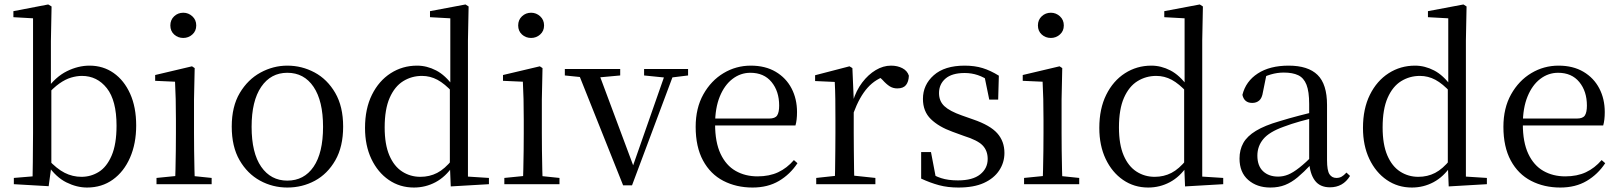

<svg xmlns="http://www.w3.org/2000/svg" viewBox="-20 -825 7253 860"><path d="M42 0V-28L126 -35Q127 -64 127 -98Q127 -132 127.5 -166.5Q128 -201 128 -229V-743L40 -748V-775L196 -805L211 -796L208 -641V-437L210 -427V-81V-80L198 9ZM370 15Q324 15 277.5 -8Q231 -31 193 -86H182L195 -111Q234 -69 269.5 -51Q305 -33 345 -33Q387 -33 422.5 -55Q458 -77 480 -128Q502 -179 502 -262Q502 -375 458.5 -430Q415 -485 347 -485Q324 -485 298.5 -477.5Q273 -470 246 -451Q219 -432 186 -395L175 -424H188Q229 -481 279.5 -506Q330 -531 381 -531Q442 -531 489 -498Q536 -465 563 -405Q590 -345 590 -263Q590 -182 562.5 -119Q535 -56 485.5 -20.5Q436 15 370 15Z M681 0V-28L791 -39H822L928 -28V0ZM764 0Q765 -24 766 -65Q767 -106 767.5 -150.5Q768 -195 768 -229V-289Q768 -340 767 -381Q766 -422 764 -459L675 -463V-489L840 -528L852 -520L849 -380V-229Q849 -195 849.5 -150.5Q850 -106 851 -65Q852 -24 853 0ZM801 -655Q777 -655 760 -670.5Q743 -686 743 -711Q743 -736 760 -752Q777 -768 801 -768Q824 -768 841.5 -752Q859 -736 859 -711Q859 -686 841.5 -670.5Q824 -655 801 -655Z M1267 15Q1201 15 1144.5 -16Q1088 -47 1053 -107.5Q1018 -168 1018 -258Q1018 -348 1054 -408.5Q1090 -469 1147 -500Q1204 -531 1267 -531Q1332 -531 1389 -500.5Q1446 -470 1481.5 -409Q1517 -348 1517 -258Q1517 -168 1482 -107Q1447 -46 1390.5 -15.5Q1334 15 1267 15ZM1267 -16Q1342 -16 1384.5 -78Q1427 -140 1427 -257Q1427 -373 1384.5 -436Q1342 -499 1267 -499Q1193 -499 1150 -436Q1107 -373 1107 -257Q1107 -140 1150 -78Q1193 -16 1267 -16Z M1834 15Q1771 15 1721.5 -19Q1672 -53 1643.5 -113Q1615 -173 1615 -252Q1615 -338 1646 -400.5Q1677 -463 1730 -497Q1783 -531 1848 -531Q1892 -531 1933.5 -509.5Q1975 -488 2011 -438H2020L2008 -411Q1972 -450 1939.5 -467.5Q1907 -485 1870 -485Q1824 -485 1786 -461.5Q1748 -438 1725.5 -387Q1703 -336 1703 -254Q1703 -178 1724 -129Q1745 -80 1781.5 -56.5Q1818 -33 1863 -33Q1904 -33 1938 -50.5Q1972 -68 2006 -110L2019 -82H2009Q1976 -33 1931 -9Q1886 15 1834 15ZM1999 10 1995 -89V-92V-431L1997 -440V-743L1906 -748V-775L2065 -805L2079 -796L2076 -644V-34L2170 -28V0Z M2239 0V-28L2349 -39H2380L2486 -28V0ZM2322 0Q2323 -24 2324 -65Q2325 -106 2325.5 -150.5Q2326 -195 2326 -229V-289Q2326 -340 2325 -381Q2324 -422 2322 -459L2233 -463V-489L2398 -528L2410 -520L2407 -380V-229Q2407 -195 2407.5 -150.5Q2408 -106 2409 -65Q2410 -24 2411 0ZM2359 -655Q2335 -655 2318 -670.5Q2301 -686 2301 -711Q2301 -736 2318 -752Q2335 -768 2359 -768Q2382 -768 2399.5 -752Q2417 -736 2417 -711Q2417 -686 2399.5 -670.5Q2382 -655 2359 -655Z M2771 5 2563 -516H2655L2824 -63H2807L2813 -76L2967 -516H3006L2811 5ZM2510 -487V-516H2758V-487L2649 -477H2608ZM2865 -487V-516H3062V-487L2981 -477H2964Z M3351 15Q3278 15 3220 -15Q3162 -45 3129 -106Q3096 -167 3096 -257Q3096 -341 3130.5 -402.5Q3165 -464 3221 -497.5Q3277 -531 3343 -531Q3408 -531 3454.5 -503.5Q3501 -476 3525.5 -429Q3550 -382 3550 -323Q3550 -287 3543 -263H3135V-294H3425Q3452 -294 3461 -308Q3470 -322 3470 -352Q3470 -416 3436 -457.5Q3402 -499 3341 -499Q3297 -499 3261 -471.5Q3225 -444 3204 -392.5Q3183 -341 3183 -269Q3183 -188 3207.5 -136Q3232 -84 3275 -59.5Q3318 -35 3373 -35Q3426 -35 3465.5 -53.5Q3505 -72 3536 -108L3552 -94Q3519 -44 3469 -14.5Q3419 15 3351 15Z M3636 0V-28L3747 -40H3788L3901 -28V0ZM3719 0Q3720 -24 3720.5 -65Q3721 -106 3721.5 -150.5Q3722 -195 3722 -229V-289Q3722 -341 3721.5 -381Q3721 -421 3719 -458L3631 -462V-488L3785 -528L3798 -520L3804 -379V-378V-229Q3804 -195 3804.5 -150.5Q3805 -106 3805.5 -65Q3806 -24 3807 0ZM3803 -319 3782 -371H3800Q3815 -420 3842 -455.5Q3869 -491 3902.5 -511Q3936 -531 3971 -531Q4000 -531 4022 -519.5Q4044 -508 4051 -486Q4050 -459 4038 -444Q4026 -429 3999 -429Q3980 -429 3965 -438.5Q3950 -448 3933 -467L3910 -489L3955 -487Q3903 -473 3866.5 -432.5Q3830 -392 3803 -319Z M4273 15Q4225 15 4186 4.5Q4147 -6 4106 -25V-144H4150L4174 -18L4137 -20V-56Q4165 -37 4196 -27Q4227 -17 4271 -17Q4337 -17 4370.5 -44Q4404 -71 4404 -113Q4404 -150 4381.5 -173.5Q4359 -197 4298 -216L4246 -235Q4185 -257 4149.5 -291.5Q4114 -326 4114 -382Q4114 -445 4162.5 -488Q4211 -531 4301 -531Q4346 -531 4381.5 -520Q4417 -509 4454 -486L4451 -379H4411L4387 -496L4418 -490V-458Q4388 -479 4360 -488.5Q4332 -498 4301 -498Q4244 -498 4215 -473Q4186 -448 4186 -408Q4186 -372 4210 -349.5Q4234 -327 4288 -308L4339 -290Q4415 -264 4447 -228Q4479 -192 4479 -140Q4479 -97 4455.5 -61.5Q4432 -26 4387 -5.5Q4342 15 4273 15Z M4567 0V-28L4677 -39H4708L4814 -28V0ZM4650 0Q4651 -24 4652 -65Q4653 -106 4653.5 -150.5Q4654 -195 4654 -229V-289Q4654 -340 4653 -381Q4652 -422 4650 -459L4561 -463V-489L4726 -528L4738 -520L4735 -380V-229Q4735 -195 4735.5 -150.5Q4736 -106 4737 -65Q4738 -24 4739 0ZM4687 -655Q4663 -655 4646 -670.5Q4629 -686 4629 -711Q4629 -736 4646 -752Q4663 -768 4687 -768Q4710 -768 4727.5 -752Q4745 -736 4745 -711Q4745 -686 4727.5 -670.5Q4710 -655 4687 -655Z M5123 15Q5060 15 5010.5 -19Q4961 -53 4932.5 -113Q4904 -173 4904 -252Q4904 -338 4935 -400.5Q4966 -463 5019 -497Q5072 -531 5137 -531Q5181 -531 5222.5 -509.5Q5264 -488 5300 -438H5309L5297 -411Q5261 -450 5228.5 -467.5Q5196 -485 5159 -485Q5113 -485 5075 -461.5Q5037 -438 5014.5 -387Q4992 -336 4992 -254Q4992 -178 5013 -129Q5034 -80 5070.5 -56.5Q5107 -33 5152 -33Q5193 -33 5227 -50.5Q5261 -68 5295 -110L5308 -82H5298Q5265 -33 5220 -9Q5175 15 5123 15ZM5288 10 5284 -89V-92V-431L5286 -440V-743L5195 -748V-775L5354 -805L5368 -796L5365 -644V-34L5459 -28V0Z M5670 15Q5610 15 5571 -19Q5532 -53 5532 -115Q5532 -154 5549 -184.5Q5566 -215 5605.5 -239Q5645 -263 5711 -282Q5753 -295 5799 -307Q5845 -319 5885 -328V-303Q5845 -293 5804 -281.5Q5763 -270 5729 -257Q5665 -234 5638.5 -202Q5612 -170 5612 -128Q5612 -82 5637.5 -58Q5663 -34 5705 -34Q5728 -34 5750 -43Q5772 -52 5800 -74Q5828 -96 5866 -134L5875 -87H5851Q5820 -54 5792.5 -31Q5765 -8 5736 3.5Q5707 15 5670 15ZM5937 14Q5892 14 5869.5 -16.5Q5847 -47 5844 -100V-103V-359Q5844 -415 5832 -445.5Q5820 -476 5795 -488Q5770 -500 5730 -500Q5701 -500 5672 -491.5Q5643 -483 5610 -465L5653 -492L5637 -413Q5633 -386 5620.5 -375Q5608 -364 5589 -364Q5553 -364 5545 -400Q5560 -461 5614 -496Q5668 -531 5752 -531Q5839 -531 5881.5 -489.5Q5924 -448 5924 -355V-108Q5924 -61 5935 -44.5Q5946 -28 5966 -28Q5979 -28 5989 -33.5Q5999 -39 6011 -52L6027 -37Q6011 -11 5988.5 1.5Q5966 14 5937 14Z M6304 15Q6241 15 6191.5 -19Q6142 -53 6113.5 -113Q6085 -173 6085 -252Q6085 -338 6116 -400.5Q6147 -463 6200 -497Q6253 -531 6318 -531Q6362 -531 6403.5 -509.5Q6445 -488 6481 -438H6490L6478 -411Q6442 -450 6409.5 -467.5Q6377 -485 6340 -485Q6294 -485 6256 -461.5Q6218 -438 6195.5 -387Q6173 -336 6173 -254Q6173 -178 6194 -129Q6215 -80 6251.5 -56.5Q6288 -33 6333 -33Q6374 -33 6408 -50.5Q6442 -68 6476 -110L6489 -82H6479Q6446 -33 6401 -9Q6356 15 6304 15ZM6469 10 6465 -89V-92V-431L6467 -440V-743L6376 -748V-775L6535 -805L6549 -796L6546 -644V-34L6640 -28V0Z M6969 15Q6896 15 6838 -15Q6780 -45 6747 -106Q6714 -167 6714 -257Q6714 -341 6748.5 -402.5Q6783 -464 6839 -497.5Q6895 -531 6961 -531Q7026 -531 7072.5 -503.5Q7119 -476 7143.5 -429Q7168 -382 7168 -323Q7168 -287 7161 -263H6753V-294H7043Q7070 -294 7079 -308Q7088 -322 7088 -352Q7088 -416 7054 -457.5Q7020 -499 6959 -499Q6915 -499 6879 -471.5Q6843 -444 6822 -392.5Q6801 -341 6801 -269Q6801 -188 6825.5 -136Q6850 -84 6893 -59.5Q6936 -35 6991 -35Q7044 -35 7083.5 -53.5Q7123 -72 7154 -108L7170 -94Q7137 -44 7087 -14.5Q7037 15 6969 15Z"/></svg>

Font: Noto Serif TC ExtraLight
Style: Regular
Weight: 400
Version: Version 2.002-H1;hotconv 1.1.0;makeotfexe 2.6.0